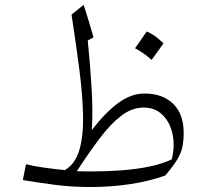

<svg xmlns="http://www.w3.org/2000/svg" viewBox="-20 -752 840 781"><path d="M567.4 -371.6Q641.6 -371.6 684.3 -329.8Q727.1 -288.1 727.1 -211.9Q727.1 -178.2 721.7 -153.3Q716.3 -128.4 700.4 -102.3Q684.6 -76.2 652.3 -38.1Q585.4 -14.2 507.3 -2.7Q429.2 8.8 346.2 8.8Q271 8.8 199.5 -0.7Q127.9 -10.3 72.8 -19.5L85.9 -84Q113.8 -76.7 155 -70.8Q196.3 -64.9 243.7 -60.1Q285.6 -84.5 302.5 -140.9Q319.3 -197.3 317.9 -280Q316.4 -362.8 303 -467.3Q289.6 -571.8 271 -692.4L320.3 -732.4Q341.8 -666 360.4 -600.1L336.9 -587.4Q346.7 -491.2 352.5 -395.3Q358.4 -299.3 353.5 -223.1Q409.7 -295.9 461.9 -333.7Q514.2 -371.6 567.4 -371.6ZM564.9 -314.5Q517.1 -314.5 473.6 -281.5Q430.2 -248.5 386.2 -190.2Q342.3 -131.8 292.5 -55.7Q307.6 -55.2 322.8 -54.9Q337.9 -54.7 353 -54.7Q416 -54.7 476.8 -59.3Q537.6 -64 589.8 -75Q642.1 -85.9 678.7 -104Q692.4 -159.7 681.6 -207.8Q670.9 -255.9 640.6 -285.2Q610.4 -314.5 564.9 -314.5ZM576.7 -624Q591.3 -618.2 608.2 -606.7Q625 -595.2 645 -575.7Q633.3 -559.1 621.3 -542.2Q609.4 -525.4 596.7 -508.3Q581.5 -522.5 564.2 -534.4Q546.9 -546.4 529.3 -555.7Q541.5 -572.8 553 -589.4Q564.5 -606 576.7 -624Z"/></svg>

Font: Pinar DS1 Light
Style: Regular
Weight: 300
Designer: Amin Abedi
Version: Version 3.000